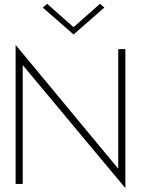

<svg xmlns="http://www.w3.org/2000/svg" viewBox="-20 -955 744 997"><path d="M362 -814 499 -935 522 -916 362 -776 202 -916 225 -935ZM594 -700H631V22L98 -617V0H61V-722L594 -79Z"/></svg>

Font: Renner
Style: Thin
Weight: 200
Version: Version 003.000 ; ttfautohint (v0.97) -l 8 -r 50 -G 200 -x 1